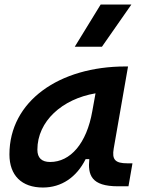

<svg xmlns="http://www.w3.org/2000/svg" viewBox="-20 -815 626 845"><path d="M168.9 10.3C250.5 10.3 316.9 -34.7 356.9 -114.7H373C366.2 -44.9 381.3 4.9 499.5 4.9H545.4L563 -96.2H541C485.8 -96.2 472.2 -113.3 480.5 -161.6L543.5 -522.5H532.2C241.2 -522.5 21.5 -370.1 21.5 -135.3C21.5 -43 75.2 10.3 168.9 10.3ZM200.7 -102.1C163.6 -102.1 144.5 -120.1 144.5 -156.2C144.5 -281.2 253.4 -379.4 400.4 -404.3L386.2 -325.7C361.3 -183.1 289.6 -102.1 200.7 -102.1ZM309.1 -609.4H428.7L558.1 -794.9H422.9Z"/></svg>

Font: Cascadia Mono SemiBold
Style: Italic
Weight: 600
Italic angle: -10°
Monospace: yes
Designer: Aaron Bell
Foundry: Saja Typeworks
Version: Version 2404.023